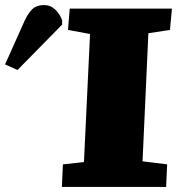

<svg xmlns="http://www.w3.org/2000/svg" viewBox="-232 -737 698 757"><path d="M123 -603 36 -619 43 -703H446L438 -619L353 -606L330 -101L427 -89L423 0H12L16 -89L99 -98ZM-163 -461 -212 -483 -135 -655Q-120 -687 -103.5 -702Q-87 -717 -59 -717Q-33 -717 -14.5 -699.5Q4 -682 13 -657V-640Z"/></svg>

Font: Literata 18pt Black
Style: Italic
Weight: 900
Italic angle: -2°
Designer: Latin by Veronika Burian and Jose Scaglione. Greek by Irene Vlachou. Cyrillic by Vera Evstafieva
Foundry: TypeTogether
Version: Version 3.103;gftools[0.9.29]